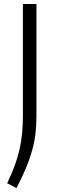

<svg xmlns="http://www.w3.org/2000/svg" viewBox="-20 -760 293 964"><path d="M16 160Q39 112 54 71Q69 30 78 -9.5Q87 -49 91 -91Q95 -133 95 -184V-740H163V-180Q163 -131 158 -88.5Q153 -46 141 -3.5Q129 39 110 84.5Q91 130 63 184Z"/></svg>

Font: Encode Sans Normal
Style: Light
Weight: 300
Designer: Pablo Impallari, Andres Torresi
Foundry: Pablo Impallari, Andres Torresi
Version: Version 1.000; ttfautohint (v1.00) -l 8 -r 50 -G 200 -x 14 -